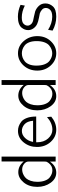

<svg xmlns="http://www.w3.org/2000/svg" viewBox="842 -1577 743 2467"><g transform="rotate(-90 1213.5 -343.5)"><path d="M45.9 -235.8Q45.9 -341.8 103 -410.9Q160.2 -480 234.9 -480Q314.9 -480 372.1 -410.2V-694.8H435.1V0H371.1V-42L370.1 -73.2Q314.9 7.8 228 7.8Q150.9 7.8 98.4 -64.5Q45.9 -136.7 45.9 -235.8ZM110.8 -235.8Q110.8 -177.7 126.5 -137Q142.1 -96.2 166.5 -77.1Q190.9 -58.1 213.9 -50Q236.8 -42 259.8 -42Q315.9 -42 353 -90.8Q356 -95.7 359.9 -101.8Q363.8 -107.9 365.5 -110.4Q367.2 -112.8 368.7 -117.4Q370.1 -122.1 370.6 -127.4Q371.1 -132.8 371.1 -141.1V-352.1Q371.1 -380.9 340.6 -405.5Q310.1 -430.2 269 -430.2Q252.9 -430.2 234.9 -426Q216.8 -421.9 193.8 -409.4Q170.9 -397 153.6 -377Q136.2 -356.9 123.5 -319.8Q110.8 -282.7 110.8 -235.8Z M558.6 -240.2Q558.6 -338.4 617.7 -411.1Q676.8 -483.9 764.6 -483.9Q795.4 -483.9 824 -474.4Q852.5 -464.8 882.6 -441.9Q912.6 -418.9 931.2 -369.4Q949.7 -319.8 949.7 -250H618.7V-242.2Q618.7 -151.4 667.7 -96.7Q716.8 -42 780.8 -42Q865.7 -42 942.4 -110.8L947.8 -56.2Q870.6 7.8 780.8 7.8Q689 7.8 623.8 -63.7Q558.6 -135.3 558.6 -240.2ZM623.5 -290H895.5Q888.7 -366.2 850.1 -400.1Q811.5 -434.1 764.6 -434.1Q713.9 -434.1 674.3 -393.1Q634.8 -352.1 623.5 -290Z M1029.3 -235.8Q1029.3 -341.8 1086.4 -410.9Q1143.6 -480 1218.3 -480Q1298.3 -480 1355.5 -410.2V-694.8H1418.5V0H1354.5V-42L1353.5 -73.2Q1298.3 7.8 1211.4 7.8Q1134.3 7.8 1081.8 -64.5Q1029.3 -136.7 1029.3 -235.8ZM1094.2 -235.8Q1094.2 -177.7 1109.9 -137Q1125.5 -96.2 1149.9 -77.1Q1174.3 -58.1 1197.3 -50Q1220.2 -42 1243.2 -42Q1299.3 -42 1336.4 -90.8Q1339.4 -95.7 1343.3 -101.8Q1347.2 -107.9 1348.9 -110.4Q1350.6 -112.8 1352.1 -117.4Q1353.5 -122.1 1354 -127.4Q1354.5 -132.8 1354.5 -141.1V-352.1Q1354.5 -380.9 1324 -405.5Q1293.5 -430.2 1252.4 -430.2Q1236.3 -430.2 1218.3 -426Q1200.2 -421.9 1177.2 -409.4Q1154.3 -397 1137 -377Q1119.6 -356.9 1106.9 -319.8Q1094.2 -282.7 1094.2 -235.8Z M1540 -235.8Q1540 -340.8 1605.5 -412.4Q1670.9 -483.9 1762.2 -483.9Q1855 -483.9 1918.9 -410.4Q1982.9 -336.9 1982.9 -235.8Q1982.9 -130.9 1917 -61.5Q1851.1 7.8 1762.2 7.8Q1670.4 7.8 1605.2 -63.5Q1540 -134.8 1540 -235.8ZM1604 -248Q1604 -186 1620.6 -143.1Q1637.2 -100.1 1663.6 -80.1Q1689.9 -60.1 1713.9 -52Q1737.8 -43.9 1762.2 -43.9Q1788.1 -43.9 1813.5 -53.5Q1838.9 -63 1864 -84Q1889.2 -105 1904.1 -146.5Q1918.9 -188 1918.9 -245.1Q1918.9 -299.3 1904.1 -338.1Q1889.2 -377 1864 -397Q1838.9 -417 1813.5 -425.5Q1788.1 -434.1 1762 -434.1Q1735.8 -434.1 1710.4 -425.5Q1685.1 -417 1659.9 -397.5Q1634.8 -377.9 1619.4 -339.6Q1604 -301.3 1604 -248Z M2053.7 -39.1 2064 -97.2Q2147.9 -43.9 2231.9 -43.9Q2293 -43.9 2318.8 -69.1Q2344.7 -94.2 2344.7 -126Q2344.7 -155.8 2323.2 -174.8Q2301.8 -193.8 2275.9 -203.1Q2264.6 -206.1 2217.8 -214.6Q2170.9 -223.1 2138.4 -238Q2106 -252.9 2083 -284.2Q2060.1 -316.4 2060.1 -352.1Q2060.1 -375 2067.4 -395.5Q2074.7 -416 2091.8 -437.5Q2108.9 -459 2144.3 -471.9Q2179.7 -484.9 2230 -484.9H2232.9Q2309.1 -484.9 2384.8 -451.2L2375 -396Q2297.9 -435.1 2223.1 -435.1Q2164.1 -435.1 2140.9 -411.6Q2117.7 -388.2 2117.7 -359.9Q2117.7 -337.9 2133.8 -318.4Q2149.9 -298.8 2180.7 -290Q2186.5 -288.1 2234.6 -278.6Q2282.7 -269 2299.8 -263.2Q2341.8 -248 2372.3 -214.6Q2402.8 -181.2 2402.8 -131.8Q2402.8 -77.6 2364.3 -34.9Q2325.7 7.8 2232.7 7.8Q2139.6 7.8 2053.7 -39.1Z"/></g></svg>

Font: CMU Bright
Style: Roman
Weight: 500
Version: Version 0.7.0